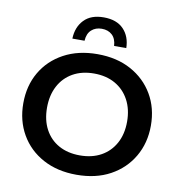

<svg xmlns="http://www.w3.org/2000/svg" viewBox="-86 -858 891 947"><g transform="rotate(10 359.5 -384.0)"><path d="M359 10Q263 10 191 -29Q119 -68 79.5 -136.5Q40 -205 40 -292Q40 -380 79.5 -448Q119 -516 191 -555Q263 -594 359 -594Q456 -594 527.5 -555Q599 -516 639 -448Q679 -380 679 -292Q679 -205 639 -136.5Q599 -68 527.5 -29Q456 10 359 10ZM359 -87Q420 -87 465 -112Q510 -137 535 -183Q560 -229 560 -291Q560 -353 535 -399.5Q510 -446 465 -471.5Q420 -497 359 -497Q298 -497 253 -471.5Q208 -446 183.5 -399.5Q159 -353 159 -291Q159 -229 183.5 -183Q208 -137 253 -112Q298 -87 359 -87ZM223 -648Q225 -706 259.5 -742Q294 -778 358 -778Q423 -778 457.5 -742Q492 -706 493 -648H432Q430 -684 410 -702.5Q390 -721 358 -721Q327 -721 306.5 -702.5Q286 -684 284 -648Z"/></g></svg>

Font: Rokkitt SemiBold
Style: Regular
Weight: 600
Designer: Vernon Adams
Foundry: Vernon Adams
Version: Version 3.103